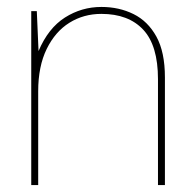

<svg xmlns="http://www.w3.org/2000/svg" viewBox="-20 -533 553 553"><path d="M70 0V-501H86L91 -386Q119 -452 167 -482.5Q215 -513 272 -513Q323 -513 364.5 -492.5Q406 -472 430.5 -427.5Q455 -383 455 -310V0H435V-305Q435 -402 392.5 -447.5Q350 -493 272 -493Q221 -493 180 -467.5Q139 -442 114.5 -392Q90 -342 90 -270V0Z"/></svg>

Font: DM Sans 18pt Thin
Style: Regular
Weight: 250
Designer: Colophon Foundry, Jonny Pinhorn
Foundry: Colophon Foundry
Version: Version 4.004;gftools[0.9.30]